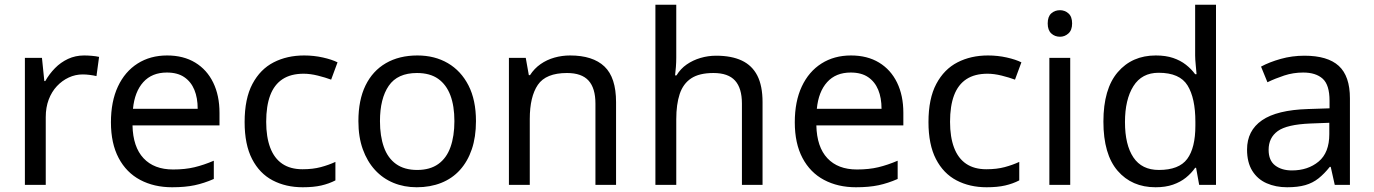

<svg xmlns="http://www.w3.org/2000/svg" viewBox="-20 -780 5796 810"><path d="M335 -546Q350 -546 367.5 -544.5Q385 -543 398 -540L387 -459Q374 -462 358.5 -464Q343 -466 329 -466Q298 -466 270 -453Q242 -440 220 -416.5Q198 -393 185.5 -360Q173 -327 173 -286V0H85V-536H157L167 -438H171Q188 -468 212 -492.5Q236 -517 267 -531.5Q298 -546 335 -546Z M685 -546Q754 -546 803.5 -516Q853 -486 879.5 -431.5Q906 -377 906 -304V-251H539Q541 -160 585.5 -112.5Q630 -65 710 -65Q761 -65 800.5 -74.5Q840 -84 882 -102V-25Q841 -7 801 1.5Q761 10 706 10Q630 10 571.5 -21Q513 -52 480.5 -113.5Q448 -175 448 -264Q448 -352 477.5 -415Q507 -478 560.5 -512Q614 -546 685 -546ZM684 -474Q621 -474 584.5 -433.5Q548 -393 541 -321H814Q814 -367 800 -401Q786 -435 757.5 -454.5Q729 -474 684 -474Z M1257 10Q1186 10 1130.5 -19Q1075 -48 1043.5 -109Q1012 -170 1012 -265Q1012 -364 1045 -426Q1078 -488 1134.5 -517Q1191 -546 1263 -546Q1304 -546 1342 -537.5Q1380 -529 1404 -517L1377 -444Q1353 -453 1321 -461Q1289 -469 1261 -469Q1207 -469 1172 -446Q1137 -423 1120 -378Q1103 -333 1103 -266Q1103 -202 1120 -157Q1137 -112 1171 -89Q1205 -66 1256 -66Q1300 -66 1333.5 -75Q1367 -84 1395 -97V-19Q1368 -5 1335.5 2.5Q1303 10 1257 10Z M1988 -269Q1988 -202 1970.5 -150.5Q1953 -99 1920.5 -63Q1888 -27 1841.5 -8.5Q1795 10 1738 10Q1685 10 1640 -8.5Q1595 -27 1562 -63Q1529 -99 1510.5 -150.5Q1492 -202 1492 -269Q1492 -358 1522 -419.5Q1552 -481 1608 -513.5Q1664 -546 1741 -546Q1814 -546 1869.5 -513.5Q1925 -481 1956.5 -419.5Q1988 -358 1988 -269ZM1583 -269Q1583 -206 1599.5 -159.5Q1616 -113 1651 -88Q1686 -63 1740 -63Q1794 -63 1829 -88Q1864 -113 1880.5 -159.5Q1897 -206 1897 -269Q1897 -333 1880 -378Q1863 -423 1828.5 -447.5Q1794 -472 1739 -472Q1657 -472 1620 -418Q1583 -364 1583 -269Z M2385 -546Q2481 -546 2530 -499.5Q2579 -453 2579 -349V0H2492V-343Q2492 -408 2463 -440Q2434 -472 2372 -472Q2283 -472 2249 -422Q2215 -372 2215 -278V0H2127V-536H2198L2211 -463H2216Q2234 -491 2260.5 -509.5Q2287 -528 2319 -537Q2351 -546 2385 -546Z M2833 -537Q2833 -518 2831.5 -498Q2830 -478 2828 -462H2834Q2851 -490 2877 -508Q2903 -526 2935 -535.5Q2967 -545 3001 -545Q3066 -545 3109.5 -524.5Q3153 -504 3175 -461Q3197 -418 3197 -349V0H3110V-343Q3110 -408 3081 -440Q3052 -472 2990 -472Q2930 -472 2896 -449.5Q2862 -427 2847.5 -383.5Q2833 -340 2833 -277V0H2745V-760H2833Z M3570 -546Q3639 -546 3688.5 -516Q3738 -486 3764.5 -431.5Q3791 -377 3791 -304V-251H3424Q3426 -160 3470.5 -112.5Q3515 -65 3595 -65Q3646 -65 3685.5 -74.5Q3725 -84 3767 -102V-25Q3726 -7 3686 1.5Q3646 10 3591 10Q3515 10 3456.5 -21Q3398 -52 3365.5 -113.5Q3333 -175 3333 -264Q3333 -352 3362.5 -415Q3392 -478 3445.5 -512Q3499 -546 3570 -546ZM3569 -474Q3506 -474 3469.5 -433.5Q3433 -393 3426 -321H3699Q3699 -367 3685 -401Q3671 -435 3642.5 -454.5Q3614 -474 3569 -474Z M4142 10Q4071 10 4015.5 -19Q3960 -48 3928.5 -109Q3897 -170 3897 -265Q3897 -364 3930 -426Q3963 -488 4019.5 -517Q4076 -546 4148 -546Q4189 -546 4227 -537.5Q4265 -529 4289 -517L4262 -444Q4238 -453 4206 -461Q4174 -469 4146 -469Q4092 -469 4057 -446Q4022 -423 4005 -378Q3988 -333 3988 -266Q3988 -202 4005 -157Q4022 -112 4056 -89Q4090 -66 4141 -66Q4185 -66 4218.5 -75Q4252 -84 4280 -97V-19Q4253 -5 4220.5 2.5Q4188 10 4142 10Z M4495 -536V0H4407V-536ZM4452 -737Q4472 -737 4487.5 -723.5Q4503 -710 4503 -681Q4503 -653 4487.5 -639Q4472 -625 4452 -625Q4430 -625 4415 -639Q4400 -653 4400 -681Q4400 -710 4415 -723.5Q4430 -737 4452 -737Z M4855 10Q4755 10 4695 -59.5Q4635 -129 4635 -267Q4635 -405 4695.5 -475.5Q4756 -546 4856 -546Q4898 -546 4929 -535.5Q4960 -525 4983 -507Q5006 -489 5022 -467H5028Q5027 -480 5024.5 -505.5Q5022 -531 5022 -546V-760H5110V0H5039L5026 -72H5022Q5006 -49 4983 -30.5Q4960 -12 4928.5 -1Q4897 10 4855 10ZM4869 -63Q4954 -63 4988.5 -109.5Q5023 -156 5023 -250V-266Q5023 -366 4990 -419.5Q4957 -473 4868 -473Q4797 -473 4761.5 -416.5Q4726 -360 4726 -265Q4726 -169 4761.5 -116Q4797 -63 4869 -63Z M5483 -545Q5581 -545 5628 -502Q5675 -459 5675 -365V0H5611L5594 -76H5590Q5567 -47 5542.5 -27.5Q5518 -8 5486.5 1Q5455 10 5410 10Q5362 10 5323.5 -7Q5285 -24 5263 -59.5Q5241 -95 5241 -149Q5241 -229 5304 -272.5Q5367 -316 5498 -320L5589 -323V-355Q5589 -422 5560 -448Q5531 -474 5478 -474Q5436 -474 5398 -461.5Q5360 -449 5327 -433L5300 -499Q5335 -518 5383 -531.5Q5431 -545 5483 -545ZM5509 -259Q5409 -255 5370.5 -227Q5332 -199 5332 -148Q5332 -103 5359.5 -82Q5387 -61 5430 -61Q5498 -61 5543 -98.5Q5588 -136 5588 -214V-262Z"/></svg>

Font: Noto Sans Hebrew
Style: Regular
Weight: 400
Designer: Monotype Design Team
Foundry: Monotype Imaging Inc.
Version: Version 2.003